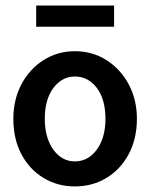

<svg xmlns="http://www.w3.org/2000/svg" viewBox="-20 -660 540 690"><path d="M249 10Q187 10 136.5 -20.5Q86 -51 57 -105.5Q28 -160 28 -233Q28 -302 57 -357Q86 -412 136.5 -444Q187 -476 249 -476Q312 -476 362.5 -444Q413 -412 442.5 -357Q472 -302 472 -233Q472 -161 442.5 -106Q413 -51 362.5 -20.5Q312 10 249 10ZM249 -80Q297 -80 328 -122.5Q359 -165 359 -233Q359 -303 328 -344Q297 -385 249 -385Q203 -385 172 -344Q141 -303 141 -233Q141 -165 171.5 -122.5Q202 -80 249 -80ZM110 -564V-640H390V-564Z"/></svg>

Font: Ligconsolata
Style: Bold
Weight: 700
Monospace: yes
Designer: Raph Levien, Cyreal, Brenton Simpson
Foundry: Raph Levien, Cyreal, Google
Version: Version 3.001; ttfautohint (v1.8.2.53-6de2)